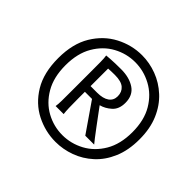

<svg xmlns="http://www.w3.org/2000/svg" viewBox="-137 -699 865 865"><g transform="rotate(45 295.5 -267.0)"><path d="M313 8.8Q247.6 8.8 188.2 -21.2Q128.9 -51.3 91.8 -112.5Q54.7 -173.8 54.7 -267.1Q54.7 -358.9 91.8 -420.2Q128.9 -481.4 188.2 -512.5Q247.6 -543.5 313 -543.5Q360.8 -543.5 407 -526.1Q453.1 -508.8 490.7 -474.1Q528.3 -439.5 550.5 -387.7Q572.8 -335.9 572.8 -267.1Q572.8 -197.3 550.5 -145.3Q528.3 -93.3 490.7 -59.1Q453.1 -24.9 407 -8.1Q360.8 8.8 313 8.8ZM313 -34.7Q367.7 -34.7 416.7 -61Q465.8 -87.4 496.6 -139.4Q527.3 -191.4 527.3 -267.1Q527.3 -343.3 496.6 -395Q465.8 -446.8 416.7 -473.1Q367.7 -499.5 313 -499.5Q258.3 -499.5 209.7 -473.1Q161.1 -446.8 130.9 -395Q100.6 -343.3 100.6 -267.1Q100.6 -191.4 130.9 -139.4Q161.1 -87.4 209.7 -61Q258.3 -34.7 313 -34.7ZM199.2 -106Q201.7 -120.1 201.9 -143.3Q202.1 -166.5 202.1 -200.7V-328.6Q202.1 -363.3 201.9 -388.9Q201.7 -414.6 199.2 -428.2Q199.2 -428.2 224.6 -430.2Q250 -432.1 291 -432.1Q343.3 -432.1 377.4 -409.4Q411.6 -386.7 411.6 -338.4Q411.6 -298.3 387.9 -277.1Q364.3 -255.9 336.9 -249Q346.2 -236.3 362.3 -214.6Q378.4 -192.9 395.5 -169.9Q412.6 -147 426.3 -129.2Q439.9 -111.3 444.8 -106H388.2L292.5 -244.6H247.1V-200.7Q247.1 -166.5 247.8 -143.3Q248.5 -120.1 250.5 -106ZM247.1 -280.8H289.1Q326.2 -280.8 346.2 -294.9Q366.2 -309.1 366.2 -335Q366.2 -362.3 347.9 -378.2Q329.6 -394 289.1 -394Q276.9 -394 266.6 -393.6Q256.3 -393.1 247.1 -392.6Z"/></g></svg>

Font: Harmattan
Style: Regular
Weight: 400
Designer: George W. Nuss III and SIL International
Foundry: SIL International
Version: Version 4.000